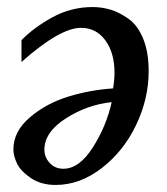

<svg xmlns="http://www.w3.org/2000/svg" viewBox="-20 -513 474 545"><path d="M402 -311Q402 -233 366.5 -158.5Q331 -84 269 -36Q207 12 138 12Q96 12 67 -8Q38 -28 28 -49.5Q18 -71 18 -89Q18 -140 65 -180Q112 -220 174.5 -239Q237 -258 301 -262Q305 -286 305 -307Q305 -363 279 -398.5Q253 -434 210 -434Q150 -434 41 -337V-399Q76 -435 129 -464Q182 -493 243 -493Q269 -493 294 -485.5Q319 -478 345 -459.5Q371 -441 386.5 -403Q402 -365 402 -311ZM297 -223Q228 -216 167 -177Q106 -138 106 -88Q106 -67 121 -50.5Q136 -34 160 -34Q205 -34 243.5 -94.5Q282 -155 297 -223Z"/></svg>

Font: Veleka
Style: Italic
Weight: 400
Italic angle: -12°
Designer: Stefan Peev, Context Ltd, 2016; SIL International, 1997-2014.
Foundry: Stefan Peev, Context Ltd, 2016
Version: Version 1.000